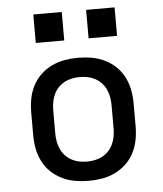

<svg xmlns="http://www.w3.org/2000/svg" viewBox="-53 -778 706 833"><g transform="rotate(-5 300.0 -362.0)"><path d="M300 8Q270 8 241 3Q212 -2 185 -15Q158 -28 136.5 -48.5Q115 -69 101.5 -95.5Q88 -122 82.5 -151Q77 -180 77 -210V-310Q77 -340 82.5 -369Q88 -398 101.5 -424.5Q115 -451 136.5 -471.5Q158 -492 185 -505Q212 -518 241 -523Q270 -528 300 -528Q330 -528 359 -523Q388 -518 415 -505Q442 -492 463.5 -471.5Q485 -451 498.5 -424.5Q512 -398 517.5 -369Q523 -340 523 -310V-210Q523 -180 517.5 -151Q512 -122 498.5 -95.5Q485 -69 463.5 -48.5Q442 -28 415 -15Q388 -2 359 3Q330 8 300 8ZM300 -76Q318 -76 335 -79.5Q352 -83 367.5 -91.5Q383 -100 395 -113Q407 -126 414 -142Q421 -158 424 -175Q427 -192 427 -210V-310Q427 -328 424 -345Q421 -362 414 -378Q407 -394 395 -407Q383 -420 367.5 -428.5Q352 -437 335 -440.5Q318 -444 300 -444Q282 -444 265 -440.5Q248 -437 232.5 -428.5Q217 -420 205 -407Q193 -394 186 -378Q179 -362 176 -345Q173 -328 173 -310V-210Q173 -192 176 -175Q179 -158 186 -142Q193 -126 205 -113Q217 -100 232.5 -91.5Q248 -83 265 -79.5Q282 -76 300 -76ZM353 -608V-732H477V-608ZM123 -608V-732H247V-608Z"/></g></svg>

Font: Iosevka SS04 Medium Extended
Style: Regular
Weight: 500
Width: 7
Monospace: yes
Designer: Belleve Invis
Foundry: Belleve Invis
Version: Version 19.0.0; ttfautohint (v1.8.4)